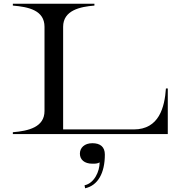

<svg xmlns="http://www.w3.org/2000/svg" viewBox="-20 -720 992 1031"><path d="M871 -245C864 -145 835 -25 698 -25H319V-576C319 -665 411 -684 487 -690V-700H49V-690C133 -683 219 -665 219 -576V-124C219 -37 133 -17 49 -10V0H881V-245ZM434 275 437 291C506 276 543 209 543 110C543 69 519 49 476 49C433 49 409 74 409 105C409 137 433 159 476 159C491 159 503 159 515 152C515 201 486 264 434 275Z"/></svg>

Font: Sprat Extended
Style: Regular
Weight: 400
Width: 9
Designer: Ethan Nakache
Foundry: Collletttivo
Version: Version 2.000;Glyphs 3.2 (3217)